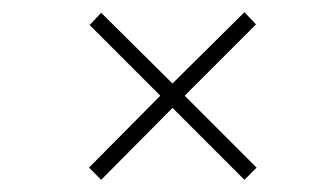

<svg xmlns="http://www.w3.org/2000/svg" viewBox="-20 -295 540 315"><path d="M263 -118 146 0 126 -20 243 -138 127 -254 146 -274 263 -158 381 -275 400 -255 283 -138 401 -20 381 0Z"/></svg>

Font: Josefin Slab Light
Style: Regular
Weight: 300
Designer: Santiago Orozco
Foundry: Typemade
Version: Version 2.000